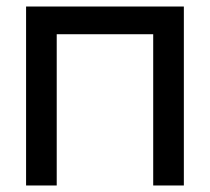

<svg xmlns="http://www.w3.org/2000/svg" viewBox="-20 -569 644 589"><path d="M60 0H154V-464H450V0H544V-549H60Z"/></svg>

Font: Involve Medium
Style: Regular
Weight: 500
Designer: Stefan Peev
Foundry: Context Ltd.
Version: Version 1.001